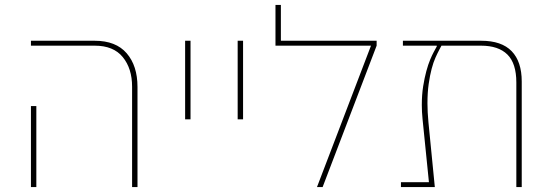

<svg xmlns="http://www.w3.org/2000/svg" viewBox="-20 -762 2216 782"><path d="M518 -409Q518 -483 480 -529.5Q442 -576 366 -576H106V-596H366Q452 -596 496 -545Q540 -494 540 -408V0H518ZM106 -330H128V0H106Z M734 -596H756V-276H734Z M948 -596H970V-276H948Z M1491 -576H1102V-742H1124V-596H1514V-576L1294 0H1271Z M1613 -20H1727L1701 -277Q1698 -307 1698 -334Q1698 -376 1703.5 -410.5Q1709 -445 1716.5 -472.5Q1724 -500 1732 -519Q1740 -538 1746 -549L1759 -573V-576H1621V-596H1940Q2023 -596 2064 -553.5Q2105 -511 2105 -430V0H2083V-426Q2083 -504 2046.5 -540Q2010 -576 1939 -576H1778L1769 -559Q1762 -546 1753.5 -527Q1745 -508 1738 -481.5Q1731 -455 1726 -420Q1721 -385 1721 -341Q1721 -323 1722 -304Q1723 -285 1725 -264L1751 0H1613Z"/></svg>

Font: IBM Plex Sans Hebrew Thin
Style: Regular
Weight: 100
Designer: Mike Abbink, Paul van der Laan, Pieter van Rosmalen, Yanek Iontef
Foundry: Bold Monday
Version: Version 1.2